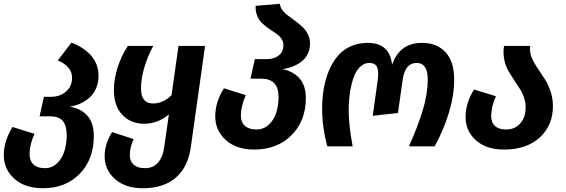

<svg xmlns="http://www.w3.org/2000/svg" viewBox="-35 -772 2984 1013"><path d="M334 -209Q460 -186 460 -54.2Q460 67.9 386 144.5Q312 221.2 190.9 221.2Q96.7 221.2 40.8 171.1Q-15.1 121.1 -15.1 45.9Q-15.1 -25.9 30.8 -102.1L147 -65.9Q121.1 -9.3 121.1 42Q121.1 76.7 141.8 95.9Q162.6 115.2 202.1 115.2Q239.3 115.2 265.9 89.8Q292.5 64.5 304.7 25.4Q316.9 -13.7 316.9 -60.1Q316.9 -108.4 296.6 -133.3Q276.4 -158.2 231 -158.2H173.8L196.8 -261.2H232.9Q281.2 -261.2 313.2 -288.8Q345.2 -316.4 345.2 -361.8Q345.2 -421.4 270 -453.1L341.8 -546.9Q369.6 -537.1 394 -522Q418.5 -506.8 439.5 -485.6Q460.4 -464.4 472.7 -435.5Q484.9 -406.7 484.9 -374Q484.9 -306.2 444.1 -263.9Q403.3 -221.7 334 -209Z M906.7 -529.8H1046.9L971.7 4.9Q957 108.9 892.8 165Q828.6 221.2 717.8 221.2Q626.5 221.2 571.8 172.6Q517.1 124 517.1 53.2Q517.1 -12.7 556.6 -75.2L669.9 -38.1Q649.9 4.4 649.9 46.9Q649.9 79.1 670.7 97.2Q691.4 115.2 730 115.2Q773.9 115.2 799.3 85.2Q824.7 55.2 831.1 5.9L856 -168Q796.9 -119.1 725.1 -119.1Q654.8 -119.1 610.4 -166Q565.9 -212.9 565.9 -296.9Q565.9 -355.5 585.7 -416.7Q605.5 -478 639.6 -529.8H773.9Q745.1 -478.5 727.1 -418.2Q709 -357.9 709 -306.2Q709 -226.1 772 -226.1Q826.2 -226.1 870.1 -270Z M1455.6 -407.2Q1511.7 -396 1545.2 -358.2Q1578.6 -320.3 1578.6 -254.9Q1578.6 -133.8 1502.7 -58.3Q1426.8 17.1 1306.6 17.1Q1212.4 17.1 1156.5 -33Q1100.6 -83 1100.6 -158.2Q1100.6 -232.9 1146.5 -306.2L1261.7 -270Q1235.8 -210.9 1235.8 -162.1Q1235.8 -127.4 1257.1 -108.2Q1278.3 -88.9 1317.9 -88.9Q1356.4 -88.9 1383.8 -114.7Q1411.1 -140.6 1422.9 -178.5Q1434.6 -216.3 1434.6 -261.2Q1434.6 -356.9 1343.8 -356.9H1286.6L1309.6 -460H1371.6Q1412.6 -460 1436.5 -480Q1460.4 -500 1460.4 -533.2Q1460.4 -552.7 1449.2 -568.8Q1438 -585 1421.4 -595.5Q1404.8 -606 1385.5 -619.6Q1366.2 -633.3 1349.9 -647.7Q1333.5 -662.1 1323 -686.3Q1312.5 -710.4 1313.5 -741.2L1441.9 -752Q1442.9 -734.9 1455.1 -718.5Q1467.3 -702.1 1484.9 -689.7Q1502.4 -677.2 1522.7 -661.6Q1543 -646 1560.3 -630.4Q1577.6 -614.7 1589.1 -592Q1600.6 -569.3 1600.6 -543Q1600.6 -487.3 1562 -452.6Q1523.4 -418 1455.6 -407.2Z M1691.4 0Q1664.6 -103 1664.6 -194.8Q1664.6 -252 1672.9 -302.5Q1681.2 -353 1700 -398.2Q1718.8 -443.4 1746.1 -475.8Q1773.4 -508.3 1814.2 -527.1Q1855 -545.9 1905.3 -545.9Q2021.5 -545.9 2033.7 -430.2Q2073.2 -545.9 2192.4 -545.9Q2269.5 -545.9 2315.4 -496.8Q2361.3 -447.8 2361.3 -351.1Q2361.3 -268.1 2332.8 -175.3Q2304.2 -82.5 2258.3 0H2122.6Q2168.5 -102.1 2195.1 -189Q2221.7 -275.9 2221.7 -353Q2221.7 -439.9 2163.6 -439.9Q2101.6 -439.9 2089.4 -350.1L2064.5 -175.8L1931.6 -161.1L1958.5 -354Q1963.9 -398.4 1953.9 -419.2Q1943.8 -439.9 1913.6 -439.9Q1889.6 -439.9 1870.1 -423.8Q1850.6 -407.7 1838.6 -382.1Q1826.7 -356.4 1818.8 -322.8Q1811 -289.1 1807.9 -256.1Q1804.7 -223.1 1804.7 -189.9Q1804.7 -111.8 1825.7 0Z M2882.3 -211.9Q2882.3 -109.9 2812.5 -46.4Q2742.7 17.1 2624.5 17.1H2623.5Q2530.8 17.1 2476.1 -31.7Q2421.4 -80.6 2421.4 -153.8Q2421.4 -229.5 2466.3 -299.8L2581.5 -264.2Q2556.6 -210 2556.6 -160.2Q2556.6 -126 2576.4 -107.4Q2596.2 -88.9 2635.3 -88.9Q2681.6 -88.9 2710 -121.1Q2738.3 -153.3 2738.3 -205.1Q2738.3 -231.4 2729.7 -257.3Q2721.2 -283.2 2708 -303Q2694.8 -322.8 2679.9 -345.9Q2665 -369.1 2651.9 -389.9Q2638.7 -410.6 2630.1 -438.7Q2621.6 -466.8 2621.6 -496.1Q2621.6 -515.1 2624.5 -529.8H2762.7Q2761.2 -522.5 2761.2 -512.2Q2761.2 -487.3 2773.7 -460.4Q2786.1 -433.6 2804 -408Q2821.8 -382.3 2839.6 -354.2Q2857.4 -326.2 2869.9 -289.1Q2882.3 -252 2882.3 -211.9Z"/></svg>

Font: FiraGO SemiBold
Style: Italic
Weight: 600
Italic angle: -8°
Designer: bBox Type GmbH
Foundry: bBox Type GmbH
Version: Version 1.001;PS 001.001;hotconv 1.0.88;makeotf.lib2.5.64775